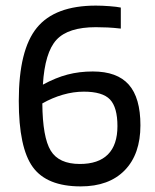

<svg xmlns="http://www.w3.org/2000/svg" viewBox="-20 -657 554 685"><path d="M268 8Q147 8 97 -61Q47 -130 47 -297Q47 -479 111.5 -558Q176 -637 322 -637Q344 -637 370.5 -635Q397 -633 411 -630V-555Q385 -558 364 -559Q343 -560 322 -560Q223 -560 181.5 -515Q140 -470 133 -355Q179 -380 221 -391Q263 -402 311 -402Q398 -402 439.5 -355Q481 -308 481 -210Q481 -107 425 -49.5Q369 8 268 8ZM399 -207Q399 -274 372.5 -302Q346 -330 279 -330Q242 -330 204 -319Q166 -308 131 -288Q132 -167 161 -119.5Q190 -72 265 -72Q331 -72 365 -106Q399 -140 399 -207Z"/></svg>

Font: Blinker
Style: Regular
Weight: 400
Designer: Juergen Huber
Foundry: supertype
Version: Version 1.017;hotconv 1.0.117;makeotfexe 2.5.65602